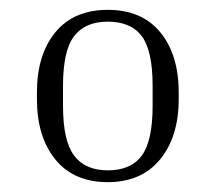

<svg xmlns="http://www.w3.org/2000/svg" viewBox="-20 -705 438 390"><path d="M343 -517V-504Q343 -427 305 -381Q267 -335 199 -335Q130 -335 92.5 -381Q55 -427 55 -504V-517Q55 -594 92.5 -639.5Q130 -685 199 -685Q268 -685 305.5 -639.5Q343 -594 343 -517ZM290 -531Q290 -602 268 -631.5Q246 -661 199 -661Q153 -661 130.5 -631.5Q108 -602 108 -531V-490Q108 -419 130.5 -389Q153 -359 199 -359Q246 -359 268 -389Q290 -419 290 -490Z"/></svg>

Font: Inria Serif Light
Style: Regular
Weight: 300
Designer: Black Foundry Team
Foundry: Black Foundry
Version: Version 1.000; ttfautohint (v1.8.3)